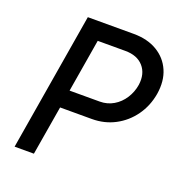

<svg xmlns="http://www.w3.org/2000/svg" viewBox="-127 -808 858 916"><g transform="rotate(20 302.0 -350.0)"><path d="M47 0 164 -700H397Q467 -700 516.5 -670.5Q566 -641 588.5 -589Q611 -537 600 -469Q589 -405 553.5 -355.5Q518 -306 465 -278Q412 -250 348 -250H187L145 0ZM202 -341H355Q393 -341 424.5 -359.5Q456 -378 476.5 -410Q497 -442 503 -480Q511 -538 479.5 -574Q448 -610 387 -610H247Z"/></g></svg>

Font: Figtree Medium
Style: Italic
Weight: 500
Italic angle: -9.5°
Foundry: Erik Kennedy
Version: Version 2.001; ttfautohint (v1.8.4.7-5d5b);gftools[0.9.27]